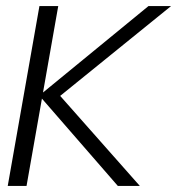

<svg xmlns="http://www.w3.org/2000/svg" viewBox="-20 -613 584 633"><path d="M5.5 0H67.5L172 -593H110ZM106.5 -295.5 175.5 -294.5 544 -593H469.5ZM368.5 0H441L176.5 -299L109 -298.5Z"/></svg>

Font: Anybody Thin Light
Style: Italic
Weight: 300
Italic angle: -10°
Version: Version 1.113;gftools[0.9.25]